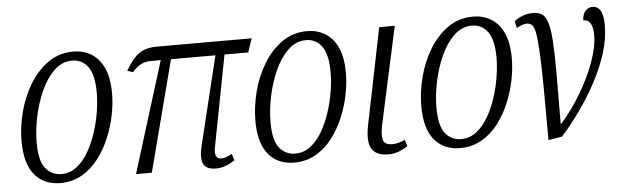

<svg xmlns="http://www.w3.org/2000/svg" viewBox="-41 -679 2659 822"><g transform="rotate(-5 1288.5 -268.0)"><path d="M190 10Q119 10 79 -38.5Q39 -87 39 -183Q39 -242 55 -305.5Q71 -369 103.5 -423.5Q136 -478 183.5 -512Q231 -546 293 -546Q335 -546 369 -526Q403 -506 423 -463.5Q443 -421 443 -353Q443 -309 433 -259.5Q423 -210 403 -162.5Q383 -115 353 -76Q323 -37 282 -13.5Q241 10 190 10ZM197 -28Q234 -28 263 -50.5Q292 -73 313.5 -110Q335 -147 349.5 -191.5Q364 -236 371 -280.5Q378 -325 378 -362Q378 -439 352.5 -473.5Q327 -508 285 -508Q241 -508 207 -475Q173 -442 150 -390.5Q127 -339 115 -281Q103 -223 103 -172Q103 -92 129.5 -60Q156 -28 197 -28Z M515 0 663 -477H621Q598 -477 579.5 -468Q561 -459 540 -436L516 -444Q534 -474 551.5 -494.5Q569 -515 592.5 -525.5Q616 -536 653 -536H1059L1039 -477H937L862 -87Q851 -35 885 -35Q897 -35 908 -39.5Q919 -44 931 -50L940 -22Q918 -8 898.5 -1Q879 6 859 6Q815 6 804 -21Q793 -48 806 -99L898 -477H707L583 0Z M1195 10Q1124 10 1084 -38.5Q1044 -87 1044 -183Q1044 -242 1060 -305.5Q1076 -369 1108.5 -423.5Q1141 -478 1188.5 -512Q1236 -546 1298 -546Q1340 -546 1374 -526Q1408 -506 1428 -463.5Q1448 -421 1448 -353Q1448 -309 1438 -259.5Q1428 -210 1408 -162.5Q1388 -115 1358 -76Q1328 -37 1287 -13.5Q1246 10 1195 10ZM1202 -28Q1239 -28 1268 -50.5Q1297 -73 1318.5 -110Q1340 -147 1354.5 -191.5Q1369 -236 1376 -280.5Q1383 -325 1383 -362Q1383 -439 1357.5 -473.5Q1332 -508 1290 -508Q1246 -508 1212 -475Q1178 -442 1155 -390.5Q1132 -339 1120 -281Q1108 -223 1108 -172Q1108 -92 1134.5 -60Q1161 -28 1202 -28Z M1600 10Q1546 10 1527.5 -21.5Q1509 -53 1523 -122L1607 -536H1674L1583 -118Q1574 -75 1580.5 -53.5Q1587 -32 1620 -32Q1646 -32 1674 -46L1683 -18Q1665 -6 1644 2Q1623 10 1600 10Z M1908 10Q1837 10 1797 -38.5Q1757 -87 1757 -183Q1757 -242 1773 -305.5Q1789 -369 1821.5 -423.5Q1854 -478 1901.5 -512Q1949 -546 2011 -546Q2053 -546 2087 -526Q2121 -506 2141 -463.5Q2161 -421 2161 -353Q2161 -309 2151 -259.5Q2141 -210 2121 -162.5Q2101 -115 2071 -76Q2041 -37 2000 -13.5Q1959 10 1908 10ZM1915 -28Q1952 -28 1981 -50.5Q2010 -73 2031.5 -110Q2053 -147 2067.5 -191.5Q2082 -236 2089 -280.5Q2096 -325 2096 -362Q2096 -439 2070.5 -473.5Q2045 -508 2003 -508Q1959 -508 1925 -475Q1891 -442 1868 -390.5Q1845 -339 1833 -281Q1821 -223 1821 -172Q1821 -92 1847.5 -60Q1874 -28 1915 -28Z M2187 -511Q2204 -524 2224.5 -531.5Q2245 -539 2267 -539Q2291 -539 2306 -529.5Q2321 -520 2330 -492.5Q2339 -465 2342.5 -411.5Q2346 -358 2346 -271Q2346 -184 2345 -55H2347Q2396 -111 2435.5 -177.5Q2475 -244 2498 -308.5Q2521 -373 2521 -421Q2521 -490 2480 -489Q2481 -516 2494 -529.5Q2507 -543 2524 -543Q2546 -543 2558 -523Q2570 -503 2570 -459Q2570 -403 2551 -342Q2532 -281 2499.5 -220Q2467 -159 2427 -103Q2387 -47 2346 -1L2287 9Q2287 -131 2286 -223.5Q2285 -316 2282 -370.5Q2279 -425 2274 -452Q2269 -479 2260 -487.5Q2251 -496 2238 -496Q2229 -496 2218.5 -492.5Q2208 -489 2194 -481Z"/></g></svg>

Font: Noto Serif Condensed Light
Style: Italic
Weight: 300
Width: 3
Italic angle: -12°
Designer: Monotype Design Team
Foundry: Monotype Imaging Inc.
Version: Version 2.014; ttfautohint (v1.8.4.7-5d5b)